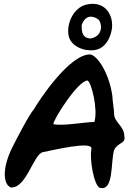

<svg xmlns="http://www.w3.org/2000/svg" viewBox="-20 -968 729 1001"><path d="M473 -707C533 -716 552 -773 559 -797C582 -877 534 -969 430 -944C362 -928 325 -842 338 -781C350 -726 419 -699 473 -707ZM406 -839C424 -885 456 -891 491 -868C509 -856 526 -782 452 -767C411 -770 405 -797 406 -839ZM41 -193C-4 -100 -8 -12 35 9C117 18 154 -165 204 -175C258 -185 457 -234 457 -194C445 -141 470 -1 500 11C575 31 556 -125 575 -186C595 -228 638 -217 628 -260C628 -309 575 -332 575 -373C575 -396 566 -445 566 -466C551 -580 492 -675 452 -684C345 -689 185 -448 156 -397C135 -376 66 -244 41 -193ZM472 -332C422 -332 302 -309 259 -321C250 -332 387 -551 437 -548C457 -537 492 -396 472 -332Z"/></svg>

Font: Carybe
Style: Regular
Weight: 400
Designer: Genilson Lima Santos
Foundry: Genilson Lima Santos
Version: Version 1.010;PS 001.010;hotconv 1.0.70;makeotf.lib2.5.58329